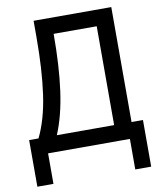

<svg xmlns="http://www.w3.org/2000/svg" viewBox="-93 -773 841 1010"><g transform="rotate(-10 327.5 -268.5)"><path d="M24 163V-86H74Q119 -178 137.5 -308Q156 -438 156 -612V-700H571V-86H632V163H547V0H110V163ZM172 -86H478V-614H248Q248 -442 230 -311.5Q212 -181 172 -86Z"/></g></svg>

Font: Zen Kaku Gothic Antique Medium
Style: Regular
Weight: 500
Designer: Yoshimichi Ohira
Foundry: Positype
Version: Version 1.002